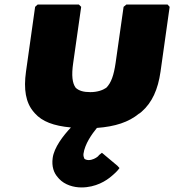

<svg xmlns="http://www.w3.org/2000/svg" viewBox="-20 -540 764 842"><path d="M233 237 239 244C264 271 303 282 337 282C400 282 446 253 471 231L479 224C493 212 501 201 501 201L504 197L495 187L427 130L413 141V142C413 142 413 143 408 147C401 153 385 162 369 162C363 162 354 160 350 156C348 152 345 143 346 135C352 91 383 48 405 21C485 15 544 -4 590 -42H591L601 -50C647 -90 673 -148 684 -226L724 -510L715 -520H534L522 -510L487 -264C479 -210 468 -177 446 -155C430 -144 406 -136 376 -136C346 -136 326 -142 312 -155C297 -175 293 -209 301 -264L336 -510L326 -520H145L134 -510L94 -226C83 -148 93 -90 127 -50L133 -43C165 -7 215 12 291 19C257 55 217 107 211 153C206 190 216 218 233 237Z"/></svg>

Font: Hussar Woodtype
Style: UltraObl
Weight: 900
Foundry: Cannot Into Space Fonts
Version: Version 1.07